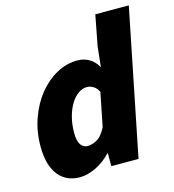

<svg xmlns="http://www.w3.org/2000/svg" viewBox="-106 -785 802 886"><g transform="rotate(-15 295.0 -342.0)"><path d="M392 -456 402 -550 430 -696H590L450 0H320V-62H318Q285 -27 244.5 -7.5Q204 12 168 12Q102 12 65 -35.5Q28 -83 28 -172Q28 -243 50 -305Q72 -367 109 -413Q146 -459 194 -485.5Q242 -512 294 -512Q326 -512 351 -497Q376 -482 390 -456ZM240 -118Q259 -118 283 -130.5Q307 -143 328 -184L360 -344Q351 -364 335.5 -373Q320 -382 306 -382Q284 -382 264 -368Q244 -354 228.5 -329Q213 -304 203.5 -269Q194 -234 194 -192Q194 -153 206.5 -135.5Q219 -118 240 -118Z"/></g></svg>

Font: mr_Source Sans Pro
Style: Italic
Weight: 900
Italic angle: -11°
Designer: Paul D. Hunt
Foundry: Adobe Systems Incorporated
Version: Version 1.076;July 10, 2024;FontCreator 11.5.0.2430 64-bit